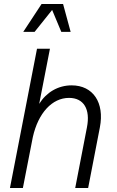

<svg xmlns="http://www.w3.org/2000/svg" viewBox="-20 -945 586 965"><path d="M417 -305 358 0H423L482 -305C506 -429 448 -516 340 -516C272 -516 213 -481 177 -423L231 -700H166L30 0H95L145 -256C172 -377 242 -453 327 -453C401 -453 435 -396 417 -305ZM97 -785H154L242 -895L288 -785H335L297 -925H189Z"/></svg>

Font: Uncut Sans Book Italic
Style: Regular
Weight: 350
Italic angle: -11°
Designer: Kasper Nordkvist
Foundry: UNCUT.wtf
Version: Version 1.304;Glyphs 3.2 (3246)